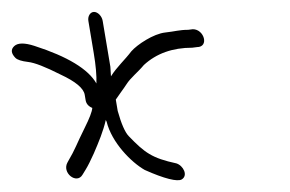

<svg xmlns="http://www.w3.org/2000/svg" viewBox="-52 -514 486 322"><path d="M105.7 -494C99.4 -494 94.9 -486.9 96.2 -479L105.2 -425C108.7 -404.3 110.2 -387.3 109.7 -374C96 -398.2 61.1 -419.2 5.9 -437C-10.7 -442.4 -22.1 -442.3 -28.1 -436.7C-34.1 -431.1 -33.5 -424.6 -26.2 -417C-23 -413.7 -15.9 -411.4 -4.9 -410.1C6.1 -408.9 24.2 -401.8 49.5 -389C74.7 -377.3 88.3 -366 90.1 -355L91.6 -346C92.6 -340 96.3 -335.7 102.8 -333C102.3 -326.6 98 -315.5 90.1 -299.7C75.4 -270.3 75.6 -266.3 61.4 -242C51 -224.1 76.7 -204.3 86.4 -221L91.9 -230C95.6 -236 100 -244.9 105.3 -256.6C114 -276.9 120.9 -293.3 125.5 -313C125.6 -312.3 126 -311.3 126.8 -310C135.4 -274.8 168.3 -241.7 190.7 -229C223.7 -214.2 245.8 -208.9 252.8 -213.1C263.9 -219.8 255.4 -236.3 243.8 -240C203 -248.8 190.8 -257.8 163.9 -285.7C157.7 -292.1 151.5 -306.2 145.4 -328L142.2 -347C146.2 -353.3 155.7 -365.7 160 -372.5C166.9 -383.5 179.2 -392.8 189.3 -405C210.3 -424.3 237.3 -434 270.5 -434L278.3 -435C299.1 -435 290.6 -465 271.4 -465L263.5 -464C248.9 -464 241 -461.2 225.2 -459.5C205.2 -457.4 177.8 -438.9 168.3 -428C157.4 -413.5 144.4 -402.3 134.1 -386L133.1 -402L120.2 -479C118.9 -486.9 112.1 -494 105.7 -494Z"/></svg>

Font: MewTooHand
Style: CondLta
Weight: 400
Designer: Mew Too, Robert Jablonski
Version: Version 0.77